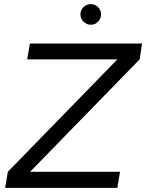

<svg xmlns="http://www.w3.org/2000/svg" viewBox="-20 -911 709 931"><path d="M5 0 18 -78 549 -623H112L125 -700H669L657 -623L126 -78H562L549 0ZM420 -791Q400 -791 385 -806Q370 -821 370 -841Q370 -862 385 -876.5Q400 -891 420 -891Q441 -891 455.5 -876.5Q470 -862 470 -841Q470 -821 455.5 -806Q441 -791 420 -791Z"/></svg>

Font: Figtree
Style: Italic
Weight: 400
Italic angle: -9.5°
Foundry: Erik Kennedy
Version: Version 2.001; ttfautohint (v1.8.4.7-5d5b);gftools[0.9.27]